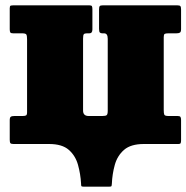

<svg xmlns="http://www.w3.org/2000/svg" viewBox="-20 -540 699 720"><path d="M293.5 160Q286 160 285 157.5Q284 155 284 148.5Q282 112.5 272.5 78.2Q263 44 238 22Q213 0 164 0H30.5Q21.5 0 19 -3.2Q16.5 -6.5 16.5 -16V-89Q16.5 -99.5 20.5 -102.2Q24.5 -105 34.5 -105H64.5Q74 -105 77.8 -107.2Q81.5 -109.5 81.5 -119V-392.5Q81.5 -405.5 79 -410.2Q76.5 -415 63.5 -415H29.5Q21 -415 18.8 -418.2Q16.5 -421.5 16.5 -430V-509Q16.5 -517.5 20 -518.8Q23.5 -520 32 -520H315.5Q323 -520 324.8 -516.5Q326.5 -513 326.5 -504.5V-429.5Q326.5 -415 315 -415H305.5Q297.5 -415 294.5 -411.8Q291.5 -408.5 291.5 -395.5V-125.5Q291.5 -105 312.5 -105H364Q376 -105 380 -108.2Q384 -111.5 384 -124.5V-394.5Q384 -415 370.5 -415H364Q357.5 -415 354.5 -418Q351.5 -421 351.5 -432V-505Q351.5 -514 354 -517Q356.5 -520 365.5 -520H645Q654 -520 656.5 -516.8Q659 -513.5 659 -504V-431Q659 -420.5 654.8 -417.8Q650.5 -415 641 -415H611Q601 -415 597.5 -412.8Q594 -410.5 594 -401V-127.5Q594 -114.5 596.2 -109.8Q598.5 -105 612 -105H646Q654 -105 656.5 -101.8Q659 -98.5 659 -90V-13.5Q659 -7 657.5 -3.5Q656 0 649.5 0H519.5Q470.5 0 445.2 22Q420 44 410.5 78.2Q401 112.5 399.5 148.5Q399 155.5 398 157.8Q397 160 389.5 160Z"/></svg>

Font: Besley* Narrow Fatface
Style: Regular
Weight: 900
Width: 4
Designer: Owen Earl
Foundry: indestructible type*
Version: Version 3.000; ttfautohint (v1.8.3)